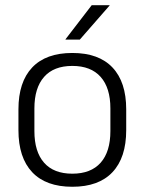

<svg xmlns="http://www.w3.org/2000/svg" viewBox="-20 -702 553 734"><path d="M256.5 12Q155.5 12 103 -43.8Q50.5 -99.5 50.5 -204.5V-284Q50.5 -388.5 103 -444Q155.5 -499.5 256.5 -499.5Q357.5 -499.5 410 -444Q462.5 -388.5 462.5 -284V-204.5Q462.5 -99.5 410 -43.8Q357.5 12 256.5 12ZM256.5 -38Q327.5 -38 364.8 -80Q402 -122 402 -201V-287.5Q402 -366 364.8 -408Q327.5 -450 256.5 -450Q185.5 -450 148.5 -408Q111.5 -366 111.5 -287.5V-201Q111.5 -122 148.5 -80Q185.5 -38 256.5 -38ZM330.5 -682H399V-681L285 -550.5H230.5V-552Z"/></svg>

Font: Anek Gurmukhi Medium Light
Style: Regular
Weight: 300
Version: Version 1.003